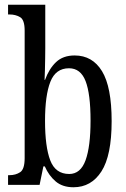

<svg xmlns="http://www.w3.org/2000/svg" viewBox="-20 -780 533 810"><path d="M290 10Q244 10 215 -14.5Q186 -39 169 -78H163L147 0H14V-41H20Q46 -41 65 -53.5Q84 -66 84 -113V-651Q84 -696 65 -707.5Q46 -719 20 -719H14V-760H171V-575Q171 -557 170.5 -532Q170 -507 169.5 -483Q169 -459 168 -443H170Q187 -490 216.5 -518Q246 -546 295 -546Q370 -546 410.5 -479.5Q451 -413 451 -269Q451 -124 408 -57Q365 10 290 10ZM272 -46Q320 -46 341 -104Q362 -162 362 -271Q362 -384 341 -438Q320 -492 271 -492Q215 -492 192.5 -435Q170 -378 170 -270Q170 -161 192 -103.5Q214 -46 272 -46Z"/></svg>

Font: Noto Serif Thai ExtraCondensed
Style: Regular
Weight: 400
Width: 2
Designer: Monotype Design Team
Foundry: Monotype Imaging Inc.
Version: Version 2.002; ttfautohint (v1.8.4.7-5d5b)